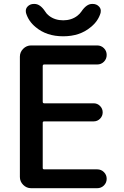

<svg xmlns="http://www.w3.org/2000/svg" viewBox="-20 -987 635 985"><path d="M113.3 -920.9Q112.3 -926.8 112.3 -930.7Q112.3 -943.4 121.1 -953.1Q133.8 -966.8 153.3 -966.8H157.2Q186.5 -966.8 211.9 -927.7Q218.8 -916 231.4 -906.2Q261.7 -882.8 304.2 -882.8Q346.7 -882.8 377 -906.2Q389.6 -916 397.5 -927.7Q423.8 -966.8 452.1 -966.8H456.1Q475.6 -966.8 488.3 -953.1Q497.1 -943.4 497.1 -931.6Q497.1 -926.8 496.1 -920.9Q483.4 -877.9 445.3 -847.7Q389.6 -800.8 304.2 -800.8Q218.8 -800.8 163.1 -847.7Q126 -877.9 113.3 -920.9ZM207 -656.2Q199.2 -656.2 199.2 -648.4V-464.8Q199.2 -457 207 -457H460.9Q479.5 -457 493.2 -443.4Q506.8 -429.7 506.8 -410.6Q506.8 -391.6 493.2 -377.9Q479.5 -364.3 460.9 -364.3H207Q199.2 -364.3 199.2 -357.4V-125Q199.2 -118.2 207 -118.2H478.5Q499 -118.2 513.2 -104Q527.3 -89.8 527.3 -69.8Q527.3 -49.8 513.2 -35.6Q499 -21.5 478.5 -21.5H139.6Q116.2 -21.5 99.1 -38.6Q82 -55.7 82 -79.1V-696.3Q82 -719.7 99.1 -736.8Q116.2 -753.9 139.6 -753.9H478.5Q499 -753.9 513.2 -739.7Q527.3 -725.6 527.3 -705.1Q527.3 -684.6 513.2 -670.4Q499 -656.2 478.5 -656.2Z"/></svg>

Font: Gen Jyuu Gothic P Medium
Style: Regular
Weight: 500
Designer: [Source Han Sans]
Ryoko NISHIZUKA  (kana & ideographs); Paul D. Hunt (Latin, Greek & Cyrillic); Wenlong ZHANG  (bopomofo
Version: Version 1.002.20150607